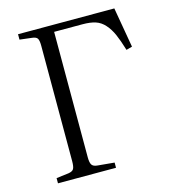

<svg xmlns="http://www.w3.org/2000/svg" viewBox="-107 -801 792 888"><g transform="rotate(-15 289.0 -357.0)"><path d="M61 0V-24.9L120.1 -32.2Q139.2 -35.2 145 -45.4Q150.9 -55.7 150.9 -82V-633.8Q150.9 -660.2 144.8 -669.7Q138.7 -679.2 118.2 -681.2L61 -688V-713.9H522L555.2 -522L526.9 -514.2Q511.7 -564 498.8 -593Q485.8 -622.1 466.8 -643.6Q447.8 -665 423.1 -673.1Q398.4 -681.2 360.8 -681.2H225.1V-80.1Q225.1 -54.7 232.2 -44.2Q239.3 -33.7 259.8 -32.2L338.9 -24.9V0Z"/></g></svg>

Font: Literata Light
Style: Regular
Weight: 300
Designer: Latin by Veronika Burian and Jose Scaglione. Greek by Irene Vlachou. Cyrillic by Vera Evstafieva.
Foundry: TypeTogether
Version: Version 3.021